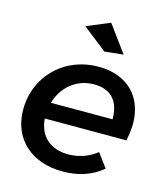

<svg xmlns="http://www.w3.org/2000/svg" viewBox="-113 -847 815 940"><g transform="rotate(15 294.0 -376.5)"><path d="M292.5 6Q232 6 183 -11.2Q134 -28.5 99.5 -60.5Q65 -92.5 46.2 -137.5Q27.5 -182.5 27.5 -238Q27.5 -280.5 38 -318.8Q48.5 -357 67.8 -390Q87 -423 114.2 -449.8Q141.5 -476.5 175 -495.5Q208.5 -514.5 248 -524.8Q287.5 -535 330.5 -535Q396 -535 445.2 -512.2Q494.5 -489.5 524 -448.2Q553.5 -407 562 -349.5Q570.5 -292 554.5 -222H141Q143.5 -189.5 155 -163.5Q166.5 -137.5 186.5 -119.5Q206.5 -101.5 234.2 -91.8Q262 -82 296.5 -82Q336.5 -82 373.5 -95Q410.5 -108 440.5 -132L492.5 -62Q452.5 -28 402.2 -11Q352 6 292.5 6ZM331.5 -446Q298.5 -446 269.5 -435.8Q240.5 -425.5 217 -406.8Q193.5 -388 176.2 -361.8Q159 -335.5 150 -304H462.5Q462.5 -373.5 429 -409.8Q395.5 -446 331.5 -446ZM334 -759 433 -624 338 -614 216 -710Z"/></g></svg>

Font: Argentum Sans
Style: Italic
Weight: 400
Italic angle: -11.3099°
Designer: Julieta Ulanovsky, Owen Earl, Rasmus Andersson, Cristiano Sobral
Foundry: The Argentum Sans Project Authors
Version: Version 3.131; ttfautohint (v1.8.4.7-5d5b-dirty)